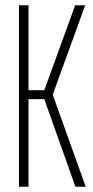

<svg xmlns="http://www.w3.org/2000/svg" viewBox="-20 -708 352 728"><path d="M52 0V-688H88V-366H148L265 -688H303L180 -349L305 0H266L148 -332H88V0Z"/></svg>

Font: Saira UltraCondensed Thin
Style: Regular
Weight: 250
Width: 1
Designer: Hector Gatti with collaboration of the Omnibus-Type team
Foundry: Omnibus-Type
Version: Version 1.101